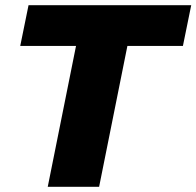

<svg xmlns="http://www.w3.org/2000/svg" viewBox="-20 -720 757 740"><path d="M164 0 273 -543H58L90 -700H717L685 -543H471L362 0Z"/></svg>

Font: Montserrat ExtraBold
Style: Italic
Weight: 800
Italic angle: -11.3°
Designer: Julieta Ulanovsky
Foundry: Julieta Ulanovsky
Version: Version 9.000; ttfautohint (v1.8.4.7-5d5b)